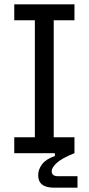

<svg xmlns="http://www.w3.org/2000/svg" viewBox="-20 -710 412 890"><path d="M46.1 0V-73.8H141.6V-616.2H46.1V-690H325.2V-616.2H229V-73.8H325.2V0ZM230.7 160Q157 160 157 102.2Q157 75.3 175.3 51.2Q193.5 27 234.4 13.4V-14.2L325.2 0Q264.8 24.4 242.2 46Q219.6 67.5 219.6 83.6Q219.6 106.8 248.8 106.8H339.2V160Z"/></svg>

Font: Mozilla Text ExtraLight
Style: Regular
Weight: 200
Designer: Studio DRAMA
Foundry: Studio DRAMA
Version: Version 1.000